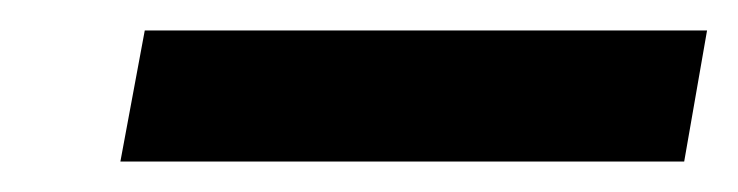

<svg xmlns="http://www.w3.org/2000/svg" viewBox="-20 -687 484 126"><path d="M59 -581 75 -667H444L429 -581Z"/></svg>

Font: DM Sans 24pt SemiBold
Style: Italic
Weight: 600
Italic angle: -10°
Designer: Colophon Foundry, Jonny Pinhorn
Foundry: Colophon Foundry
Version: Version 4.004;gftools[0.9.30]